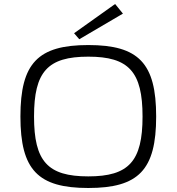

<svg xmlns="http://www.w3.org/2000/svg" viewBox="-20 -927 882 959"><path d="M594 -859 555 -907 350 -761 376 -731ZM421 -702C170 -702 82 -612 82 -345C82 -78 170 12 421 12C672 12 760 -78 760 -345C760 -612 672 -702 421 -702ZM421 -644C623 -644 692 -569 692 -345C692 -121 623 -46 421 -46C218 -46 150 -121 150 -345C150 -569 218 -644 421 -644Z"/></svg>

Font: Exo 2 Light Expanded
Style: Regular
Weight: 300
Width: 7
Designer: Natanael Gama
Version: Version 1.001;PS 001.001;hotconv 1.0.70;makeotf.lib2.5.58329